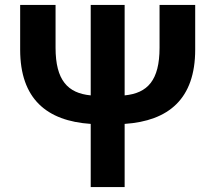

<svg xmlns="http://www.w3.org/2000/svg" viewBox="-20 -761 877 781"><path d="M349 0H487V-257C666 -269 774 -359 774 -559V-741H629V-567C629 -434 580 -382 487 -373V-741H349V-373C256 -382 206 -434 206 -567V-741H62V-559C62 -359 170 -269 349 -257Z"/></svg>

Font: Source Han Sans CN
Style: Bold
Weight: 700
Designer: Ryoko NISHIZUKA 西塚涼子 (kana, bopomofo & ideographs); Paul D. Hunt (Latin, Greek & Cyrillic); Sandoll Communications 산돌커뮤니
Foundry: Adobe
Version: Version 2.001;hotconv 1.0.107;makeotfexe 2.5.65593